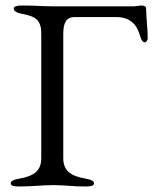

<svg xmlns="http://www.w3.org/2000/svg" viewBox="-20 -673 557 698"><path d="M210 -549C210 -591 221 -611 252 -611H402C427 -611 450 -605 469 -584C478 -574 485 -557 492 -535C494 -528 499 -519 506 -519C512 -519 517 -527 517 -533C517 -568 512 -603 511 -644C511 -651 500 -653 493 -653C491 -653 472 -650 467 -650H177C131 -650 113 -653 59 -653C42 -653 30 -650 30 -642C30 -633 40 -626 63 -622C113 -613 130 -597 130 -550V-98C130 -51 102 -33 52 -24C29 -20 19 -15 19 -6C19 2 31 5 48 5C102 5 126 0 176 0C222 0 239 5 293 5C310 5 322 2 322 -6C322 -15 312 -20 289 -24C239 -33 210 -51 210 -98Z"/></svg>

Font: EB Garamond SC 08
Style: Regular
Weight: 400
Version: Version 0.016